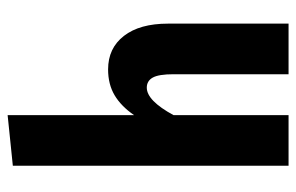

<svg xmlns="http://www.w3.org/2000/svg" viewBox="-160 -636 795 516"><g transform="rotate(-90 238.0 -377.5)"><path d="M433 -324V0H297V-309Q297 -349 288 -365Q279 -381 261 -381Q226 -381 187 -309V0H51V-741L187 -755V-415Q211 -450 240.5 -467.5Q270 -485 310 -485Q367 -485 400 -442.5Q433 -400 433 -324Z"/></g></svg>

Font: Fira Sans Extra Condensed SemiBold
Style: Regular
Weight: 600
Width: 1
Designer: Carrois Corporate & Edenspiekermann AG
Foundry: Carrois Corporate GbR & Edenspiekermann AG
Version: Version 4.203